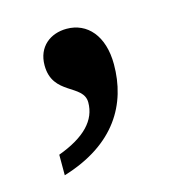

<svg xmlns="http://www.w3.org/2000/svg" viewBox="-57 -182 360 388"><g transform="rotate(-15 123.0 11.5)"><path d="M34 111V154C146 120 188 46 188 -37C188 -97 157 -131 114 -131C80 -131 52 -110 52 -71C52 -8 118 -15 118 24C118 61 91 90 34 111Z"/></g></svg>

Font: Noto Serif Lao SemiCondensed Medium
Style: Regular
Weight: 500
Width: 4
Designer: Monotype Design Team
Foundry: Monotype Imaging Inc.
Version: Version 2.003